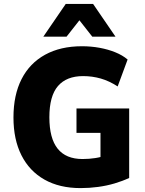

<svg xmlns="http://www.w3.org/2000/svg" viewBox="-20 -953 743 984"><path d="M393 11Q285 11 208 -32.5Q131 -76 90 -157Q49 -238 49 -351Q49 -466 90.5 -547.5Q132 -629 211 -672.5Q290 -716 400 -716Q447 -716 490.5 -708Q534 -700 571 -685Q608 -670 634 -648L583 -510Q540 -538 496.5 -550.5Q453 -563 406 -563Q321 -563 277 -512Q233 -461 233 -352Q233 -244 275.5 -191Q318 -138 403 -138Q437 -138 469 -143Q501 -148 533 -160L495 -103V-272H372V-397H642V-41Q608 -25 567.5 -13Q527 -1 482.5 5Q438 11 393 11ZM202 -765 317 -933H457L572 -765H453L387 -849L321 -765Z"/></svg>

Font: Nunito Sans 10pt SemiCondensed Black
Style: Regular
Weight: 900
Width: 4
Designer: Vernon Adams
Foundry: Vernon Adams
Version: Version 3.101;gftools[0.9.27]